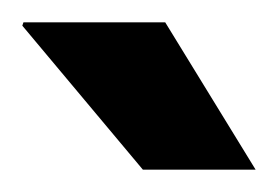

<svg xmlns="http://www.w3.org/2000/svg" viewBox="-20 -743 249 172"><path d="M209 -591H108L0 -720L1 -723H128Z"/></svg>

Font: Archivo SemiBold
Style: Regular
Weight: 600
Designer: Hector Gatti
Foundry: Omnibus-Type
Version: Version 2.001